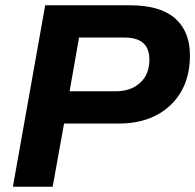

<svg xmlns="http://www.w3.org/2000/svg" viewBox="-20 -706 738 726"><path d="M28.8 0 150.9 -686H472.2Q585.9 -686 642.1 -636.5Q698.2 -586.9 698.2 -497.1Q698.2 -378.4 624.8 -308.6Q551.3 -238.8 428.2 -238.8H222.2L179.2 0ZM243.2 -360.8H417Q474.6 -360.8 509.8 -392.8Q544.9 -424.8 544.9 -481Q544.9 -564 451.2 -564H278.8Z"/></svg>

Font: Archivo
Style: Bold Italic
Weight: 700
Italic angle: -10°
Designer: Hector Gatti
Foundry: Omnibus-Type
Version: Version 2.001